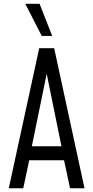

<svg xmlns="http://www.w3.org/2000/svg" viewBox="-20 -1008 500 1028"><path d="M27 0 190 -750H270L432.5 0H355L323 -150H136.5L104.5 0ZM150.5 -225H309L230 -613ZM203.5 -815.5 115.5 -987.5H192L259.5 -815.5Z"/></svg>

Font: Mohave
Style: Regular
Weight: 400
Designer: Gumpita Rahayu
Foundry: Tokotype
Version: Version 2.003; ttfautohint (v1.8.3)